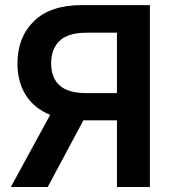

<svg xmlns="http://www.w3.org/2000/svg" viewBox="-20 -748 691 768"><path d="M579.6 0H447.8V-266.6H313.5L170.9 0H23.4L180.7 -288.6Q116.7 -314.5 83.3 -367.4Q49.8 -420.4 49.8 -494.6Q49.8 -598.6 115.5 -663.1Q181.2 -727.5 306.6 -727.5H579.6ZM447.8 -375.5V-617.2H327.1Q252.9 -617.2 218.8 -585Q184.6 -552.7 184.6 -494.6Q184.6 -436.5 218.8 -406Q252.9 -375.5 326.2 -375.5Z"/></svg>

Font: Inter Semi Bold
Style: Regular
Weight: 600
Designer: Rasmus Andersson
Foundry: rsms
Version: Version 4.000;git-e0f93cc